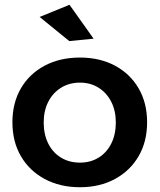

<svg xmlns="http://www.w3.org/2000/svg" viewBox="-20 -779 668 804"><path d="M315 -538Q398 -538 461.5 -504Q525 -470 560.5 -409Q596 -348 596 -267Q596 -186 560.5 -125Q525 -64 461.5 -29.5Q398 5 315 5Q231 5 167 -29.5Q103 -64 67.5 -125Q32 -186 32 -267Q32 -348 67.5 -409Q103 -470 167 -504Q231 -538 315 -538ZM315 -433Q270 -433 235.5 -411.5Q201 -390 182 -352.5Q163 -315 163 -266Q163 -216 182 -178Q201 -140 235.5 -119Q270 -98 315 -98Q359 -98 393 -119Q427 -140 446 -178Q465 -216 465 -266Q465 -315 446 -352.5Q427 -390 393 -411.5Q359 -433 315 -433ZM271 -759 372 -617 270 -607 146 -708Z"/></svg>

Font: Alexandria Medium
Style: Regular
Weight: 500
Designer: Mohamed Gaber
Foundry: Kief Type Foundry
Version: Version 5.100